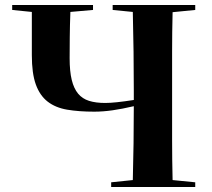

<svg xmlns="http://www.w3.org/2000/svg" viewBox="-20 -760 853 772"><path d="M765 -720 674 -711Q672 -630 672 -551.5Q672 -473 672 -395V-351Q672 -274 672 -196.5Q672 -119 674 -36L765 -27V-8H427V-27L514 -36Q516 -112 517 -184.5Q518 -257 518 -333Q471 -322 432.5 -316.5Q394 -311 359 -311Q297 -311 250 -319Q203 -327 171.5 -351.5Q140 -376 124 -420.5Q108 -465 108 -538V-712L29 -720V-740H354V-720L263 -712Q261 -659 260.5 -610Q260 -561 260 -526Q260 -473 268.5 -438.5Q277 -404 294 -383.5Q311 -363 338 -354.5Q365 -346 403 -346Q441 -346 518 -358V-395Q518 -473 517 -551.5Q516 -630 514 -712L433 -720V-740H765Z"/></svg>

Font: XinYuGongZhangJiaSongA
Style: Regular
Weight: 900
Designer: XinYuGong
Foundry: Adobe Systems Incorporated
Version: Version 1.00